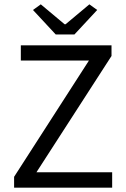

<svg xmlns="http://www.w3.org/2000/svg" viewBox="-20 -865 579 885"><path d="M45 0V-50L390 -586H76V-656H494V-607L148 -71H497V0ZM237 -706 132 -819 168 -845 278 -753H282L392 -845L428 -819L323 -706Z"/></svg>

Font: Source Sans Pro
Style: Regular
Weight: 400
Designer: Paul D. Hunt
Foundry: Adobe Systems Incorporated
Version: Version 2.021;PS 2.000;hotconv 1.0.86;makeotf.lib2.5.63406